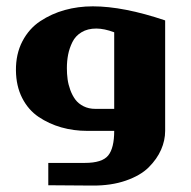

<svg xmlns="http://www.w3.org/2000/svg" viewBox="-20 -409 597 600"><path d="M130.9 169.9V100.1H245.1Q299.3 100.1 318.1 76.9Q336.9 53.7 336.9 0H252.9Q210 0 171.4 -11Q132.8 -22 100.6 -43.7Q68.4 -65.4 49.3 -102.8Q30.3 -140.1 29.8 -189Q29.3 -240.2 50 -280Q70.8 -319.8 106 -343Q141.1 -366.2 182.6 -377.7Q224.1 -389.2 270 -389.2Q365.7 -389.2 496.1 -345.2V0Q496.1 29.8 483.4 58.8Q470.7 87.9 444.8 113.8Q418.9 139.6 373 155.5Q327.1 171.4 268.1 170.9ZM277.8 -68.8H336.9V-308.1Q305.7 -319.8 280.8 -319.8Q253.9 -319.8 234.9 -308.3Q215.8 -296.9 206.3 -277.6Q196.8 -258.3 192.9 -238.3Q189 -218.3 189 -195.8Q189 -178.2 191.2 -161.6Q193.4 -145 199.7 -127.7Q206.1 -110.4 215.6 -97.7Q225.1 -85 241.2 -76.9Q257.3 -68.8 277.8 -68.8Z"/></svg>

Font: Wesal
Style: Regular
Weight: 900
Designer: Ahmed zaza
Foundry: Ahmed zaza
Version: Version 2.01